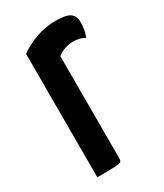

<svg xmlns="http://www.w3.org/2000/svg" viewBox="-137 -568 534 626"><g transform="rotate(-30 129.5 -255.0)"><path d="M41 0V-465Q69 -485 104.5 -497.5Q140 -510 178 -510Q218 -510 232.5 -499Q247 -488 247 -465Q247 -457 245 -442Q243 -427 237 -412Q227 -418 216 -420.5Q205 -423 193 -423Q179 -423 163 -418Q147 -413 134 -402V-18Q134 -9 130 -5.5Q126 -2 106.5 -1Q87 0 41 0Z"/></g></svg>

Font: Yanone Kaffeesatz Medium
Style: Regular
Weight: 500
Designer: Yanone (Cyrillic: Daniel Pouzeot, Huerta Tipografica, and Cyreal)
Foundry: Yanone
Version: Version 2.003